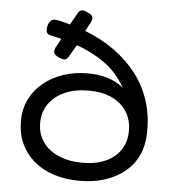

<svg xmlns="http://www.w3.org/2000/svg" viewBox="-54 -802 780 864"><g transform="rotate(5 336.5 -369.5)"><path d="M308 -745Q322 -739 327 -732Q332 -725 331 -717Q330 -709 324 -698L304 -661Q377 -633 436.5 -590.5Q496 -548 538 -493.5Q580 -439 601.5 -372Q623 -305 621 -227Q620 -172 600 -128Q580 -84 542 -52.5Q504 -21 452.5 -4Q401 13 337 13Q272 13 219 -4.5Q166 -22 129 -54Q92 -86 71.5 -131Q51 -176 51 -232Q51 -286 72.5 -330Q94 -374 132 -405.5Q170 -437 221.5 -454.5Q273 -472 333 -472Q381 -472 423.5 -459Q466 -446 495 -420Q457 -488 399 -529Q341 -570 272 -594L245 -547Q240 -537 234 -531Q228 -525 219.5 -525Q211 -525 197 -531Q183 -538 177.5 -545Q172 -552 173 -560.5Q174 -569 179 -578L200 -616Q188 -619 176.5 -622Q165 -625 153 -627Q134 -630 131.5 -644Q129 -658 135 -676Q141 -691 150.5 -696.5Q160 -702 175 -698Q185 -697 194.5 -694.5Q204 -692 214 -689.5Q224 -687 233 -684L260 -732Q265 -742 270.5 -747Q276 -752 285 -752Q294 -752 308 -745ZM343 -69Q404 -69 448 -89Q492 -109 515.5 -145.5Q539 -182 539 -230Q539 -280 515.5 -317Q492 -354 448 -374.5Q404 -395 343 -395Q281 -395 235 -374.5Q189 -354 163.5 -317Q138 -280 138 -230Q138 -182 163.5 -145.5Q189 -109 235.5 -89Q282 -69 343 -69Z"/></g></svg>

Font: Fredoka Expanded
Style: Regular
Weight: 400
Width: 7
Designer: Ben Nathan
Foundry: Milena B. Brandão, Ben Nathan
Version: Version 2.001